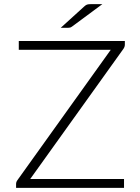

<svg xmlns="http://www.w3.org/2000/svg" viewBox="-20 -905 673 925"><path d="M581.5 -707.5V-690Q581.5 -679.5 574.5 -669.5L125.5 -42.5H577.5V0H57.5V-18.5Q57.5 -28 63.5 -36.5L513.5 -665H70.5V-707.5ZM473 -885 327 -777Q322 -773.5 317.8 -772.2Q313.5 -771 307.5 -771H272.5L386 -874Q393 -880.5 399 -882.8Q405 -885 417 -885Z"/></svg>

Font: Lato TR Light
Style: Regular
Weight: 300
Designer: Lukasz Dziedzic
Foundry: Lukasz Dziedzic
Version: Version 1.104 2013